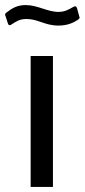

<svg xmlns="http://www.w3.org/2000/svg" viewBox="-38 -738 334 758"><path d="M268 -659C276 -664 278 -668 275 -673L266 -706C263 -714 258 -715 250 -710C233 -700 217 -691 193 -691C149 -691 111 -718 63 -718C28 -718 8 -704 -13 -688C-19 -683 -19 -680 -16 -674L-7 -646C-4 -637 0 -637 7 -641C24 -652 38 -663 67 -663C112 -663 139 -637 193 -637C229 -637 253 -649 268 -659ZM171 -517H83V0H171Z"/></svg>

Font: United Sans
Style: Regular
Weight: 400
Designer: Pablo Impallari, Rodrigo Fuenzalida (Modified by Dan O. Williams)
Version: Version 1.000;PS 001.000;hotconv 1.0.88;makeotf.lib2.5.64775